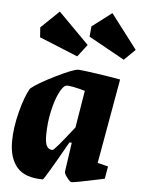

<svg xmlns="http://www.w3.org/2000/svg" viewBox="-53 -763 610 815"><g transform="rotate(5 252.5 -356.0)"><path d="M386 -82 431 -71 422 -18 399 -13Q297 9 282 9Q276 9 263 -8Q250 -25 251 -33L269 -158H259Q165 8 160 8Q84 8 50 -31Q16 -70 16 -141Q16 -199 33.5 -267Q51 -335 72 -371Q100 -395 175 -432Q250 -469 270 -469Q283 -469 354.5 -458.5Q426 -448 450 -443ZM279 -224 305 -382Q278 -390 254.5 -394.5Q231 -399 224 -397Q211 -394 195.5 -363Q180 -332 169 -282.5Q158 -233 158 -178Q158 -147 166 -133.5Q174 -120 190 -120Q198 -120 279 -224ZM458 -528 305 -613 309 -657 393 -721 505 -574ZM260 -525 96 -592 93 -634 170 -708 300 -577Z"/></g></svg>

Font: Grenze
Style: Bold Italic
Weight: 700
Italic angle: -10°
Designer: Renata Polastri
Foundry: Omnibus-Type
Version: Version 1.002; ttfautohint (v1.8)